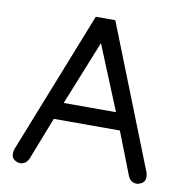

<svg xmlns="http://www.w3.org/2000/svg" viewBox="-74 -691 744 777"><g transform="rotate(10 298.0 -302.5)"><path d="M337.9 -621.1H257.8L26.4 -36.1C24.4 -30.3 23.4 -24.1 23.4 -17.6C23.4 -5.9 27.5 2.6 35.6 7.8C43.8 13 51.4 15.6 58.6 15.6C74.9 15.6 86.9 6.5 94.7 -11.7L162.1 -184.6H433.6L501 -11.7C508.1 6.5 520.2 15.6 537.1 15.6C544.3 15.6 551.9 13 560.1 7.8C568.2 2.6 572.3 -5.9 572.3 -17.6C572.3 -24.1 571.3 -30.3 569.3 -36.1ZM190.4 -254.9 296.9 -519.5 405.3 -254.9Z"/></g></svg>

Font: Jura
Style: DemiBold
Weight: 600
Version: Version 2.5.1